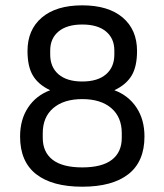

<svg xmlns="http://www.w3.org/2000/svg" viewBox="-20 -687 616 719"><path d="M55.2 -175.8Q55.2 -239.3 85.2 -284.4Q115.2 -329.6 168 -349.1Q124 -369.6 103.5 -403.6Q83 -437.5 83 -496.1Q83 -575.7 136.7 -621.3Q190.4 -667 288.1 -667Q385.7 -667 439.5 -621.3Q493.2 -575.7 493.2 -496.1Q493.2 -437.5 472.7 -403.6Q452.1 -369.6 408.2 -349.1Q460.9 -329.6 491 -284.4Q521 -239.3 521 -175.8Q521 -82 460.9 -34.9Q400.9 12.2 288.1 12.2Q175.3 12.2 115.2 -34.9Q55.2 -82 55.2 -175.8ZM408.2 -482.9V-498Q408.2 -543 377 -569.1Q345.7 -595.2 288.1 -595.2Q230.5 -595.2 199.2 -569.1Q168 -543 168 -498V-482.9Q168 -435.5 199.2 -408.7Q230.5 -381.8 288.1 -381.8Q345.7 -381.8 377 -408.7Q408.2 -435.5 408.2 -482.9ZM436 -170.9V-188Q436 -248.5 396.7 -282.2Q357.4 -315.9 288.1 -315.9Q218.8 -315.9 179.4 -282.2Q140.1 -248.5 140.1 -188V-170.9Q140.1 -117.2 177.2 -88.6Q214.4 -60.1 288.1 -60.1Q361.8 -60.1 398.9 -88.6Q436 -117.2 436 -170.9Z"/></svg>

Font: Sofia Sans
Style: Regular
Weight: 400
Designer: Botio Nikoltchev, Ani Petrova
Foundry: lettersoup
Version: Version 4.100